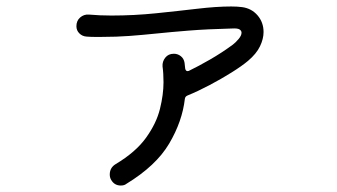

<svg xmlns="http://www.w3.org/2000/svg" viewBox="-20 -564 1040 593"><path d="M728 -542Q757 -538 775.5 -516.5Q794 -495 794 -465Q794 -444 783 -421Q772 -398 746 -376Q727 -360 695 -340Q663 -320 627 -301Q591 -282 559 -269Q552 -266 551 -259Q543 -189 502.5 -120.5Q462 -52 370 4Q364 9 353 9Q333 9 323 -9Q319 -16 319 -25Q319 -46 337 -57Q399 -94 431 -138.5Q463 -183 474 -227.5Q485 -272 485 -310Q485 -338 482 -359Q481 -374 490.5 -386Q500 -398 517 -398Q529 -398 538.5 -390.5Q548 -383 550 -370L552 -352Q554 -342 563 -345Q592 -359 628.5 -380Q665 -401 699 -426Q707 -432 716.5 -443Q726 -454 726 -463Q726 -469 720 -473Q714 -477 697 -476Q619 -474 563 -469.5Q507 -465 463.5 -460.5Q420 -456 380 -453Q340 -450 294 -450Q283 -450 271.5 -450Q260 -450 247 -451Q234 -452 225 -461Q216 -470 216 -483Q216 -500 227.5 -510Q239 -520 254 -519Q289 -516 324 -516Q394 -516 462 -523Q530 -530 589.5 -537Q649 -544 694 -544Q703 -544 712 -543.5Q721 -543 728 -542Z"/></svg>

Font: Kiwi Maru
Style: Regular
Weight: 400
Designer: Hiroki-Chan
Version: Version 1.100